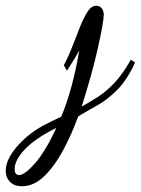

<svg xmlns="http://www.w3.org/2000/svg" viewBox="-214 -368 490 668"><path d="M-138 280Q-164 280 -179 265Q-194 250 -194 226Q-194 189 -158 145.5Q-122 102 -66 70Q-51 62 -35.5 54.5Q-20 47 -1 38Q18 -7 34 -65Q50 -123 62 -193Q50 -171 38.5 -153Q27 -135 19 -122L8 -141Q25 -173 38.5 -208.5Q52 -244 65 -276Q78 -308 91 -328Q104 -348 121 -348Q133 -348 140 -339Q147 -330 147 -316Q147 -305 141.5 -274Q136 -243 126 -198.5Q116 -154 101.5 -102Q87 -50 70 3Q99 -13 127.5 -31.5Q156 -50 184.5 -80Q213 -110 241 -160L256 -151Q229 -91 194.5 -56Q160 -21 124.5 -1.5Q89 18 58 37Q36 98 6 154Q-24 210 -60 245Q-96 280 -138 280ZM-148 241Q-128 241 -92 200Q-56 159 -18 77Q-91 113 -127 151Q-163 189 -163 220Q-163 232 -158.5 236.5Q-154 241 -148 241Z"/></svg>

Font: Dancing Script Medium
Style: Regular
Weight: 500
Designer: Pablo Impallari
Foundry: Pablo Impallari
Version: Version 2.000